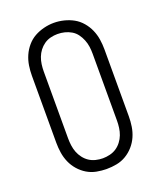

<svg xmlns="http://www.w3.org/2000/svg" viewBox="-139 -833 779 930"><g transform="rotate(-20 250.0 -368.5)"><path d="M250 8Q224 8 198 3Q172 -2 149.5 -15.5Q127 -29 109.5 -49Q92 -69 81.5 -93Q71 -117 67 -143Q63 -169 63 -195V-540Q63 -566 67 -592Q71 -618 81.5 -642Q92 -666 109.5 -686.5Q127 -707 149.5 -719.5Q172 -732 198 -738.5Q224 -745 250 -745Q276 -745 302 -738.5Q328 -732 350.5 -719.5Q373 -707 390.5 -686.5Q408 -666 418.5 -642Q429 -618 433 -592Q437 -566 437 -540V-195Q437 -169 433 -143Q429 -117 418.5 -93Q408 -69 390.5 -49Q373 -29 350.5 -15.5Q328 -2 302 3Q276 8 250 8ZM250 -47Q268 -47 286.5 -51.5Q305 -56 320 -66Q335 -76 346.5 -91Q358 -106 364.5 -123Q371 -140 373.5 -158.5Q376 -177 376 -195V-540Q376 -559 373.5 -577Q371 -595 364 -612.5Q357 -630 346 -645Q335 -660 319 -669.5Q303 -679 285 -683.5Q267 -688 248 -688Q230 -688 212 -683.5Q194 -679 179 -668.5Q164 -658 153 -643.5Q142 -629 135.5 -612Q129 -595 126.5 -576.5Q124 -558 124 -540V-195Q124 -177 126.5 -158.5Q129 -140 135.5 -123Q142 -106 153.5 -91Q165 -76 180 -66Q195 -56 213.5 -51.5Q232 -47 250 -47Z"/></g></svg>

Font: Iosevka Slab Light
Style: Regular
Weight: 300
Monospace: yes
Designer: Belleve Invis
Foundry: Belleve Invis
Version: Version 11.1.0; ttfautohint (v1.8.3)